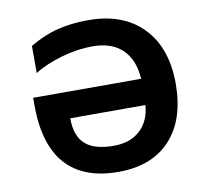

<svg xmlns="http://www.w3.org/2000/svg" viewBox="-81 -814 979 912"><g transform="rotate(-10 408.5 -357.5)"><path d="M399.9 -599.1Q327.6 -599.1 249.8 -576.9Q171.9 -554.7 117.2 -520V-650.9Q185.1 -691.4 253.2 -708.3Q321.3 -725.1 400.9 -725.1Q569.8 -725.1 664.3 -627Q758.8 -528.8 758.8 -356Q758.8 -183.1 669.9 -86.7Q581.1 9.8 418.9 9.8Q251 9.8 165.5 -85.7Q80.1 -181.2 80.1 -372.1V-407.2H601.1Q594.7 -501 543.2 -550Q491.7 -599.1 399.9 -599.1ZM418.9 -116.2Q498.5 -116.2 546.1 -160.6Q593.8 -205.1 599.1 -280.8H236.8Q236.8 -195.3 280.8 -155.8Q324.7 -116.2 418.9 -116.2Z"/></g></svg>

Font: Zoram GWebM
Style: Bold
Weight: 700
Foundry: Ascender Corporation
Version: Version 1.000